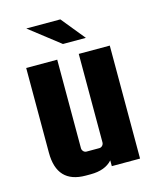

<svg xmlns="http://www.w3.org/2000/svg" viewBox="-102 -719 656 801"><g transform="rotate(-15 226.0 -318.5)"><path d="M272 -488H406V0H284V-25Q253 10 190 10H169Q45 10 45 -122V-488H179V-106Q179 -98 184.5 -92Q190 -86 198 -86H253Q261 -86 266.5 -92Q272 -98 272 -106ZM219 -545 88 -647H235L318 -545Z"/></g></svg>

Font: Squada One
Style: Regular
Weight: 400
Designer: Joe Prince
Foundry: Joe Prince
Version: Version 1.001